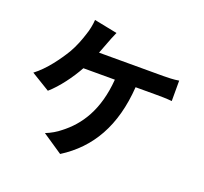

<svg xmlns="http://www.w3.org/2000/svg" viewBox="-144 -984 1288 1210"><g transform="rotate(20 500.0 -379.5)"><path d="M449 -783 294 -814C292 -783 285 -744 273 -711C261 -673 242 -621 215 -575C177 -512 113 -422 42 -369L167 -293C227 -345 289 -430 329 -503H540C524 -294 441 -171 336 -91C312 -71 277 -50 241 -36L376 55C557 -59 661 -238 679 -503H819C842 -503 886 -503 923 -499V-636C890 -630 845 -629 819 -629H388L416 -702C424 -723 437 -758 449 -783Z"/></g></svg>

Font: Noto Sans CJK TC
Style: Bold
Weight: 700
Designer: Ryoko NISHIZUKA 西塚涼子 (kana, bopomofo & ideographs); Paul D. Hunt (Latin, Greek & Cyrillic); Sandoll Communications 산돌커뮤니
Foundry: Adobe
Version: Version 2.004;hotconv 1.0.118;makeotfexe 2.5.65603